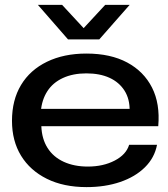

<svg xmlns="http://www.w3.org/2000/svg" viewBox="-20 -756 688 785"><path d="M334 9Q240 9 171.5 -25Q103 -59 66 -119.5Q29 -180 29 -262Q29 -347 66 -408.5Q103 -470 172 -503.5Q241 -537 333 -537Q432 -537 500 -500.5Q568 -464 601.5 -398Q635 -332 627 -240H149Q151 -188 174.5 -151Q198 -114 240.5 -94.5Q283 -75 339 -75Q402 -75 449 -99.5Q496 -124 508 -164H622Q612 -111 572.5 -72Q533 -33 471.5 -12Q410 9 334 9ZM147 -301 141 -311H518L510 -302Q511 -351 489 -385.5Q467 -420 427.5 -438Q388 -456 333 -456Q278 -456 237 -437Q196 -418 173.5 -383Q151 -348 147 -301ZM258 -595 135 -736H234L322 -641L410 -736H510L386 -595Z"/></svg>

Font: Mona Sans Expanded Medium
Style: Regular
Weight: 500
Width: 7
Designer: Deni Anggara
Foundry: GitHub
Version: Version 2.000